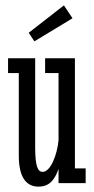

<svg xmlns="http://www.w3.org/2000/svg" viewBox="-20 -682 351 715"><path d="M299 -55H259V-465H148V-410H198V-160C193 -105 168 -42 139 -42C122 -42 111 -59 111 -133V-465H10V-410H50V-102C50 -12 85 13 123 13C152 13 179 2 198 -53V0H299ZM218 -662 87 -560 108 -528 250 -614Z"/></svg>

Font: Stint Ultra Condensed
Style: Regular
Weight: 400
Width: 1
Designer: Astigmatic (AOETI)
Foundry: Astigmatic (AOETI)
Version: Version 1.000